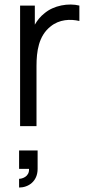

<svg xmlns="http://www.w3.org/2000/svg" viewBox="-20 -565 400 860"><path d="M143.5 0V-269.5C143.5 -334 152.5 -404 206.5 -446.5C245.5 -478.5 295.5 -480.5 335.5 -471V-540C288 -552 220.5 -541.5 178 -504.5C162.5 -492.5 147.5 -475 136 -454.5V-540H70V0ZM65.5 275C107 275 148.5 247.5 148.5 191.5V109H65.5V191.5H110C112 227.5 77.5 236 65.5 236Z"/></svg>

Font: Manrope
Style: Regular
Weight: 400
Designer: Mikhail Sharanda
Foundry: Mikhail Sharanda
Version: Version 4.505